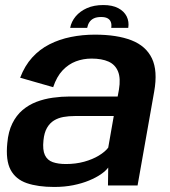

<svg xmlns="http://www.w3.org/2000/svg" viewBox="-20 -736 675 762"><path d="M195 6Q236 6 270.8 -1Q305.5 -8 333.2 -19.5Q361 -31 380.2 -44.2Q399.5 -57.5 409.5 -71L408.5 0H526L592 -373Q606.5 -455 583 -504.2Q559.5 -553.5 502 -576Q444.5 -598.5 356.5 -598.5Q307 -598.5 261.2 -589.2Q215.5 -580 176.5 -560.2Q137.5 -540.5 107.8 -507.8Q78 -475 60 -427.5L191 -390Q205 -432 228.5 -456.8Q252 -481.5 281.2 -492.5Q310.5 -503.5 343.5 -503.5Q384 -503.5 410.8 -491.5Q437.5 -479.5 448.5 -452.2Q459.5 -425 452 -380L447 -353H257Q223.5 -353 189.5 -348.2Q155.5 -343.5 124.8 -331.8Q94 -320 69.5 -299.2Q45 -278.5 29 -246.2Q13 -214 9 -168.5Q2 -100 22 -62.2Q42 -24.5 86.2 -9.2Q130.5 6 195 6ZM241.5 -85Q211 -85 189.5 -92.5Q168 -100 158.2 -120.5Q148.5 -141 152.5 -179Q155.5 -209.5 166.5 -228.5Q177.5 -247.5 194.2 -257.8Q211 -268 232 -271.8Q253 -275.5 276.5 -275.5H431.5L409.5 -150Q397 -133.5 372.2 -118.5Q347.5 -103.5 314 -94.2Q280.5 -85 241.5 -85ZM390 -716Q353 -716 325.2 -703.8Q297.5 -691.5 280.2 -670.8Q263 -650 258.5 -625.5H326Q328.5 -638.5 334.8 -648Q341 -657.5 352.2 -663Q363.5 -668.5 381.5 -668.5Q398 -668.5 407.2 -663.2Q416.5 -658 420 -648.2Q423.5 -638.5 421.5 -625.5H489Q493 -650 482.8 -670.8Q472.5 -691.5 449 -703.8Q425.5 -716 390 -716Z"/></svg>

Font: Anybody Thin SemiBold
Style: Italic
Weight: 600
Italic angle: -10°
Version: Version 1.113;gftools[0.9.25]